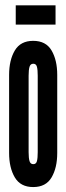

<svg xmlns="http://www.w3.org/2000/svg" viewBox="-20 -712 255 738"><path d="M107.5 7Q59 7 37 -30Q15 -67 15 -124V-424Q15 -481 37 -518Q59 -555 107.5 -555Q156.5 -555 178.2 -518Q200 -481 200 -424V-124Q200 -67 178.2 -30Q156.5 7 107.5 7ZM108 -81Q119 -81 122 -92.8Q125 -104.5 125 -127V-421Q125 -443.5 122 -455.2Q119 -467 108 -467Q97 -467 93.5 -455.2Q90 -443.5 90 -421V-127Q90 -104.5 93.5 -92.8Q97 -81 108 -81ZM40.5 -617.5V-691.5H193.5V-617.5Z"/></svg>

Font: League Gothic Condensed
Style: Regular
Weight: 400
Width: 3
Designer: The League of Moveable Type
Version: Version 2.001